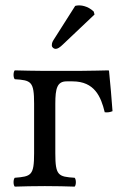

<svg xmlns="http://www.w3.org/2000/svg" viewBox="-20 -693 456 715"><path d="M260 -671 184.4 -552C176.3 -539.2 173 -535.2 173 -524C173 -517 180 -511 187 -511C194 -511 202 -515 217 -530L332 -639L329 -650C306 -672 280.4 -673 274 -673C269 -673 263 -672 260 -671ZM186 -307C186 -364 193 -390 228 -390H250C332 -390 356 -333 370 -275C381.1 -273.5 390.5 -275.4 399 -279C395 -332 391.5 -375.5 386 -429L384 -431C384 -431 304 -429 272 -429H146C102.7 -429.4 68 -430 35 -431C29 -425 29 -404 35 -398C96 -394 107 -390 107 -307V-122C107 -39 96 -36 35 -31C29 -25 29 -4 35 2C68 1 103.3 0 147 0C190.3 0 226 1 258 2C264 -4 264 -25 258 -31C197 -35 186 -39 186 -122Z"/></svg>

Font: Libertinus Math
Style: Regular
Weight: 400
Designer: Philipp H. Poll
Foundry: Khaled Hosny
Version: Version 6.2